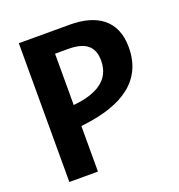

<svg xmlns="http://www.w3.org/2000/svg" viewBox="-132 -840 884 949"><g transform="rotate(-20 310.0 -365.0)"><path d="M222 0V-239.5L238.5 -241.5C446.5 -267 575.5 -351.5 575.5 -526C575.5 -671 477.5 -730 340 -730H71.5V0ZM222 -350V-620H291C384 -620 424.5 -583.5 424.5 -510.5C424.5 -406.5 342.5 -364 234 -351.5Z"/></g></svg>

Font: Monaspace Argon
Style: Bold
Weight: 700
Designer: Riley Cran & the Lettermatic Team
Foundry: Lettermatic
Version: Version 1.000 (Monaspace Argon)